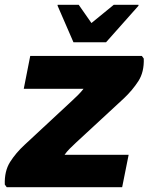

<svg xmlns="http://www.w3.org/2000/svg" viewBox="-21 -780 619 800"><path d="M78 -410 105 -547H570L578 -536Q580 -480 555.5 -442Q531 -404 495 -370L296 -186Q283 -174 270 -161Q257 -148 248 -135H515L488 0H7L-1 -11Q-3 -67 21 -105Q45 -143 82 -177L280 -361Q293 -373 305 -385Q317 -397 327 -410ZM285 -604 219 -756V-760H307L360 -684L453 -760H556V-756L421 -604Z"/></svg>

Font: Kufam
Style: Bold Italic
Weight: 700
Italic angle: -11°
Designer: Artur Schmal
Foundry: Original Type
Version: Version 1.301; ttfautohint (v1.8.3)